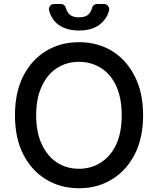

<svg xmlns="http://www.w3.org/2000/svg" viewBox="-20 -953 809 982"><path d="M475.6 -932.6H512.7Q524.4 -932.6 532.2 -922.9Q540 -913.1 538.1 -901.4Q529.3 -862.3 498 -834Q456.1 -796.9 384.8 -796.9Q312.5 -796.9 269.5 -834Q239.3 -862.3 230.5 -901.4Q228.5 -913.1 236.3 -922.9Q244.1 -932.6 255.9 -932.6H292Q300.8 -932.6 307.6 -927.2Q314.5 -921.9 316.4 -913.1Q320.3 -898.4 330.1 -884.8Q346.7 -864.3 384.8 -864.3Q420.9 -864.3 437.5 -884.8Q447.3 -897.5 451.2 -913.1Q453.1 -921.9 460 -927.2Q466.8 -932.6 475.6 -932.6ZM711.9 -363.3Q711.9 -247.1 668.9 -163.1Q626 -80.1 551.8 -35.2Q478.5 9.8 383.8 9.8Q290 9.8 215.8 -35.2Q141.6 -80.1 98.6 -164.1Q56.6 -247.1 56.6 -363.3Q56.6 -480.5 98.6 -563.5Q141.6 -647.5 215.8 -692.4Q290 -737.3 383.8 -737.3Q478.5 -737.3 552.7 -692.4Q626 -647.5 668.9 -563.5Q711.9 -480.5 711.9 -363.3ZM602.5 -363.3Q602.5 -452.1 574.2 -513.7Q545.9 -574.2 496.1 -605.5Q446.3 -636.7 383.8 -636.7Q321.3 -636.7 272.5 -605.5Q222.7 -574.2 194.3 -512.7Q165 -452.1 165 -363.3Q165 -274.4 194.3 -213.9Q222.7 -153.3 272.5 -121.1Q321.3 -89.8 383.8 -89.8Q446.3 -89.8 496.1 -122.1Q545.9 -153.3 574.2 -213.9Q602.5 -274.4 602.5 -363.3Z"/></svg>

Font: DeepSea
Style: Medium
Weight: 500
Designer: Stem
Version: Version 3.019;git-0a5106e0b